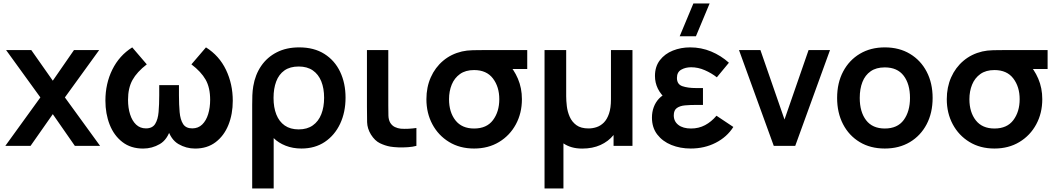

<svg xmlns="http://www.w3.org/2000/svg" viewBox="-20 -822 5952 1082"><path d="M10 0 207.5 -273 14.2 -540H156.2L277.5 -367.3L397 -540H539L345.7 -273L544 0H401.8L277.5 -178.7L152.2 0Z M786.5 15.2Q717.1 15.2 669.7 -21.6Q622.2 -58.3 598.1 -119.6Q574 -180.9 574 -255Q574 -350.8 613 -429.8Q652.1 -508.9 725.2 -555L807.2 -459.3Q751.7 -416.6 726.6 -371.2Q701.5 -325.8 701.5 -259.8Q701.5 -213.9 713.2 -177.3Q724.8 -140.8 747.3 -119.6Q769.8 -98.5 802.5 -98.5Q838.7 -98.5 854.4 -123.6Q870.1 -148.8 873.7 -191Q877.3 -233.3 877.3 -285.2V-342.3H988.5V-285.2Q988.5 -232.3 992.3 -190Q996.1 -147.8 1011.8 -123.1Q1027.5 -98.5 1063.3 -98.5Q1097.1 -98.5 1119.5 -120.4Q1141.9 -142.2 1153.1 -178.8Q1164.3 -215.4 1164.3 -259.8Q1164.3 -328.2 1138.8 -373.1Q1113.2 -418 1058.7 -459.3L1140.7 -555Q1215.3 -508.3 1253.6 -428.4Q1291.8 -348.4 1291.8 -254.2Q1291.8 -179.1 1267.2 -118Q1242.6 -56.9 1195.2 -20.9Q1147.8 15.2 1079.5 15.2Q1029.2 15.2 985.8 -10.1Q942.4 -35.4 923.7 -99H942.2Q923.9 -35.4 880.5 -10.1Q837.1 15.2 786.5 15.2Z M1401.2 240V-231.8Q1401.2 -258.8 1402.1 -285.1Q1403.1 -311.4 1407.3 -336.2Q1418.1 -400.9 1451.8 -450.3Q1485.6 -499.7 1539.8 -527.3Q1594 -555 1666 -555Q1749.7 -555 1808.1 -518.1Q1866.5 -481.2 1896.9 -417.1Q1927.3 -353 1927.3 -271.8Q1927.3 -189.6 1896.8 -124.6Q1866.2 -59.7 1810.5 -22.3Q1754.8 15 1678.7 15Q1630.1 15 1589.5 -1Q1548.8 -17.1 1522.3 -43.8V240ZM1663.2 -92.8Q1711.1 -92.8 1742.9 -115.5Q1774.8 -138.1 1790.6 -178.3Q1806.5 -218.6 1806.5 -271Q1806.5 -324.2 1790.5 -363.7Q1774.6 -403.2 1742.8 -425.2Q1711 -447.2 1663.2 -447.2Q1614.3 -447.2 1582.9 -425Q1551.5 -402.8 1536.5 -362.8Q1521.5 -322.9 1521.5 -270.3Q1521.5 -216.6 1537.3 -176.7Q1553.1 -136.8 1584.5 -114.8Q1615.9 -92.8 1663.2 -92.8Z M2179.1 4.2Q2149.5 -1.2 2121 -15Q2092.4 -28.8 2070.4 -63.8Q2049.7 -97.8 2048.8 -133.6Q2047.9 -169.4 2047.9 -220.7V-540H2168.2V-227.3Q2168.2 -194 2168.9 -170.5Q2169.6 -147 2179.2 -130.2Q2189.5 -113.7 2205.4 -106.1Q2221.3 -98.6 2238.2 -96.8Q2258.2 -95.2 2281.8 -96.4Q2305.3 -97.6 2326.6 -100.8V0Q2306.4 5.6 2279.1 7.5Q2251.8 9.5 2225 8.5Q2198.2 7.4 2179.1 4.2Z M2651.7 15Q2571.1 15 2510.6 -22Q2450.1 -58.9 2416.5 -121.9Q2383 -184.8 2383 -263Q2383 -330.5 2407.6 -386.1Q2432.2 -441.7 2477.2 -479.6Q2522.2 -517.6 2583.3 -532Q2609.7 -538.2 2644.6 -539.1Q2679.5 -540 2725 -540H2951.2V-433H2813.2L2841 -465.3Q2875.8 -431.6 2898.5 -378.7Q2921.2 -325.8 2921.2 -263Q2921.2 -184.4 2887.2 -121.5Q2853.2 -58.5 2792.5 -21.8Q2731.8 15 2651.7 15ZM2651.7 -97.8Q2722.8 -97.8 2758.2 -145.2Q2793.7 -192.5 2793.7 -263Q2793.7 -332.9 2757.8 -380Q2721.9 -427.1 2651.7 -427.2Q2603.4 -427.2 2572.2 -404.8Q2540.9 -382.4 2525.7 -345.2Q2510.5 -308 2510.5 -263Q2510.5 -189.8 2546.6 -143.8Q2582.8 -97.8 2651.7 -97.8Z M3048.7 240V-540H3170.7V-279.8Q3170.7 -254.8 3174.3 -223.8Q3177.9 -192.8 3190.5 -164Q3203.1 -135.2 3228.3 -116.7Q3253.6 -98.2 3296.8 -98.2Q3319.7 -98.2 3342.1 -105.6Q3364.6 -113.1 3382.8 -131.2Q3400.9 -149.3 3412 -181.5Q3423 -213.6 3423 -262.5V-540H3544.2V0H3437.7V-61.2Q3408.5 -25.1 3363.9 -4.9Q3319.2 15.3 3261 15.3Q3228.4 15.3 3202 7.7Q3175.7 0 3155.2 -14V240Z M3901.8 -617.5H3810.3L3887.5 -802.5H3979ZM3872.5 15Q3813.2 15 3763.6 -5Q3713.9 -25.1 3684 -64Q3654 -103 3654 -159.3Q3654 -190.8 3664.1 -218.1Q3674.2 -245.5 3693.5 -266.1Q3712.9 -286.7 3740.5 -298L3738.7 -258.8Q3703.5 -289.1 3687.2 -322.6Q3671 -356.1 3671 -393.8Q3671 -447 3698.8 -482.9Q3726.5 -518.8 3771.8 -536.9Q3817 -555 3869 -555Q3931.7 -555 3987.6 -531.8Q4043.5 -508.5 4087.7 -468.5L4019.7 -386.3Q3989.9 -409.8 3951.9 -426.4Q3913.8 -443 3874.8 -443Q3842.8 -443 3818.8 -429.2Q3794.8 -415.4 3794.8 -382.8Q3794.8 -346.8 3825.5 -336.3Q3856.2 -325.8 3901.7 -325.8H3941.5V-230.7H3901.5Q3869 -230.7 3840.5 -228.2Q3812 -225.7 3794.5 -213.3Q3777 -200.9 3777 -171.7Q3777 -137.9 3803 -117.9Q3829.1 -97.8 3874.3 -97.8Q3917.8 -97.8 3953.4 -116.8Q3988.9 -135.7 4017.7 -169.8L4112.7 -106.5Q4076.7 -49.8 4013.3 -17.4Q3950 15 3872.5 15Z M4340.5 0 4144.5 -540H4265.2L4401 -148.5L4536.7 -540H4657.5L4461.5 0Z M4966.2 15Q4884.9 15 4824.5 -21.5Q4764.1 -58 4730.8 -122.3Q4697.5 -186.6 4697.5 -270.2Q4697.5 -354.8 4731.5 -419Q4765.5 -483.2 4826 -519.1Q4886.4 -555 4966.2 -555Q5047.5 -555 5108.1 -518.5Q5168.8 -482.1 5202.2 -417.9Q5235.7 -353.7 5235.7 -270.2Q5235.7 -185.9 5202 -121.7Q5168.2 -57.4 5107.6 -21.2Q5046.9 15 4966.2 15ZM4966.2 -97.8Q5037.8 -97.8 5073 -146Q5108.2 -194.2 5108.2 -270.2Q5108.2 -348.6 5072.5 -395.4Q5036.8 -442.2 4966.2 -442.2Q4917.7 -442.2 4886.5 -420.3Q4855.2 -398.5 4840.1 -359.8Q4825 -321.2 4825 -270.2Q4825 -191.4 4860.8 -144.6Q4896.7 -97.8 4966.2 -97.8Z M5584.2 15Q5503.6 15 5443.1 -22Q5382.6 -58.9 5349 -121.9Q5315.5 -184.8 5315.5 -263Q5315.5 -330.5 5340.1 -386.1Q5364.7 -441.7 5409.7 -479.6Q5454.7 -517.6 5515.8 -532Q5542.2 -538.2 5577.1 -539.1Q5612 -540 5657.5 -540H5883.7V-433H5745.7L5773.5 -465.3Q5808.2 -431.6 5831 -378.7Q5853.7 -325.8 5853.7 -263Q5853.7 -184.4 5819.7 -121.5Q5785.8 -58.5 5725 -21.8Q5664.3 15 5584.2 15ZM5584.2 -97.8Q5655.2 -97.8 5690.7 -145.2Q5726.2 -192.5 5726.2 -263Q5726.2 -332.9 5690.3 -380Q5654.4 -427.1 5584.2 -427.2Q5535.9 -427.2 5504.7 -404.8Q5473.4 -382.4 5458.2 -345.2Q5443 -308 5443 -263Q5443 -189.8 5479.1 -143.8Q5515.2 -97.8 5584.2 -97.8Z"/></svg>

Font: Manrope ExtraLight
Style: Regular
Weight: 200
Designer: Mikhail Sharanda
Foundry: Mikhail Sharanda
Version: Version 4.505